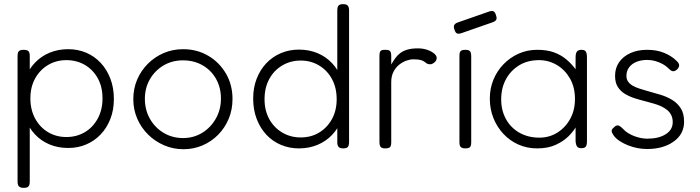

<svg xmlns="http://www.w3.org/2000/svg" viewBox="-20 -707 3385 929"><path d="M310 9Q261 9 220 -8Q179 -25 149 -57Q119 -89 102.5 -133Q86 -177 86 -231Q86 -285 102.5 -328.5Q119 -372 149 -403.5Q179 -435 220 -452Q261 -469 310 -469Q357 -469 397 -452Q437 -435 467 -403Q497 -371 514 -326.5Q531 -282 531 -228Q531 -175 514 -131.5Q497 -88 467 -56.5Q437 -25 397 -8Q357 9 310 9ZM95 202Q84 202 77.5 199Q71 196 68 189.5Q65 183 65 172V-435Q65 -447 67.5 -453.5Q70 -460 76.5 -463Q83 -466 94 -466Q111 -466 117.5 -459.5Q124 -453 124 -436V171Q124 182 121.5 189Q119 196 112.5 199Q106 202 95 202ZM301 -44Q351 -44 390.5 -67.5Q430 -91 453 -133.5Q476 -176 476 -231Q476 -287 453 -328.5Q430 -370 390.5 -393Q351 -416 301 -416Q252 -416 212.5 -392.5Q173 -369 150 -327.5Q127 -286 127 -231Q127 -176 150 -133.5Q173 -91 212.5 -67.5Q252 -44 301 -44Z M868 15Q818 15 774 -4Q730 -23 696.5 -56Q663 -89 644 -133Q625 -177 625 -227Q625 -278 643.5 -321.5Q662 -365 695.5 -398.5Q729 -432 772.5 -450.5Q816 -469 866 -469Q933 -469 987 -437.5Q1041 -406 1073 -351.5Q1105 -297 1105 -228Q1105 -176 1086.5 -132Q1068 -88 1035.5 -55Q1003 -22 960 -3.5Q917 15 868 15ZM866 -39Q917 -39 958.5 -64.5Q1000 -90 1024.5 -133.5Q1049 -177 1049 -230Q1049 -284 1025 -326Q1001 -368 959.5 -391.5Q918 -415 865 -415Q813 -415 771.5 -390.5Q730 -366 705.5 -324Q681 -282 681 -229Q681 -175 705.5 -132Q730 -89 772 -64Q814 -39 866 -39Z M1426 11Q1380 11 1339.5 -6Q1299 -23 1269 -55Q1239 -87 1222 -131.5Q1205 -176 1205 -230Q1205 -283 1222 -326.5Q1239 -370 1269 -401.5Q1299 -433 1339.5 -450Q1380 -467 1426 -467Q1475 -467 1516 -450Q1557 -433 1587 -401Q1617 -369 1633.5 -325Q1650 -281 1650 -227Q1650 -173 1633.5 -129.5Q1617 -86 1587 -54.5Q1557 -23 1516 -6Q1475 11 1426 11ZM1435 -42Q1485 -42 1524 -65.5Q1563 -89 1586 -130.5Q1609 -172 1609 -227Q1609 -283 1586 -325Q1563 -367 1523.5 -390.5Q1484 -414 1435 -414Q1386 -414 1346 -390.5Q1306 -367 1283 -325Q1260 -283 1260 -227Q1260 -172 1283 -130.5Q1306 -89 1346 -65.5Q1386 -42 1435 -42ZM1641 11Q1625 11 1618.5 4Q1612 -3 1612 -19V-656Q1612 -668 1614.5 -674.5Q1617 -681 1623.5 -684Q1630 -687 1640 -687Q1651 -687 1657 -684Q1663 -681 1666 -674.5Q1669 -668 1669 -657V-20Q1669 -9 1666.5 -2Q1664 5 1658 8Q1652 11 1641 11Z M1843 11Q1833 11 1827 8Q1821 5 1818.5 -2Q1816 -9 1816 -20V-437Q1816 -449 1818.5 -455.5Q1821 -462 1827 -464Q1833 -466 1844 -466Q1854 -466 1860.5 -464Q1867 -462 1870 -455.5Q1873 -449 1873 -437V-395Q1883 -412 1893 -426Q1903 -440 1917 -450.5Q1931 -461 1951.5 -467Q1972 -473 2003 -473Q2019 -473 2032.5 -470Q2046 -467 2057.5 -462Q2069 -457 2077 -451Q2085 -445 2089 -439Q2093 -433 2093 -427Q2093 -414 2082 -405Q2071 -396 2062 -396Q2051 -396 2045.5 -399.5Q2040 -403 2034 -408Q2028 -413 2016 -416.5Q2004 -420 1979 -420Q1964 -420 1946 -413.5Q1928 -407 1911.5 -394Q1895 -381 1884 -360Q1873 -339 1873 -310V-18Q1873 -7 1870.5 -0.5Q1868 6 1861.5 8.5Q1855 11 1843 11Z M2231 11Q2221 11 2214.5 8Q2208 5 2205.5 -1.5Q2203 -8 2203 -19V-437Q2203 -448 2205.5 -454.5Q2208 -461 2214.5 -463.5Q2221 -466 2232 -466Q2243 -466 2249 -463Q2255 -460 2257.5 -453.5Q2260 -447 2260 -435V-18Q2260 -7 2257.5 -0.5Q2255 6 2248.5 8.5Q2242 11 2231 11ZM2214 -547Q2199 -542 2191.5 -545Q2184 -548 2179 -563Q2174 -577 2177.5 -585Q2181 -593 2194 -598L2346 -651Q2360 -656 2368 -652Q2376 -648 2380 -633Q2385 -619 2381 -611.5Q2377 -604 2363 -599Z M2793 10Q2779 10 2773 3Q2767 -4 2765 -23V-90Q2754 -71 2730.5 -47.5Q2707 -24 2669.5 -6.5Q2632 11 2579 11Q2530 11 2488.5 -7.5Q2447 -26 2416 -59Q2385 -92 2367.5 -135.5Q2350 -179 2350 -230Q2350 -279 2367.5 -321.5Q2385 -364 2416.5 -396.5Q2448 -429 2489.5 -447.5Q2531 -466 2579 -466Q2626 -466 2659.5 -454Q2693 -442 2718.5 -421Q2744 -400 2765 -372V-429Q2765 -449 2771.5 -457.5Q2778 -466 2794 -466Q2804 -466 2809.5 -462.5Q2815 -459 2817.5 -451Q2820 -443 2820 -429V-23Q2820 -11 2817.5 -3.5Q2815 4 2809 7Q2803 10 2793 10ZM2590 -41Q2638 -41 2677 -65.5Q2716 -90 2739 -132Q2762 -174 2762 -228Q2762 -285 2738 -327Q2714 -369 2674.5 -392.5Q2635 -416 2588 -416Q2533 -416 2492 -391Q2451 -366 2428 -323.5Q2405 -281 2405 -226Q2405 -173 2428 -131Q2451 -89 2493 -65Q2535 -41 2590 -41Z M3111 14Q3088 14 3064.5 9.5Q3041 5 3019.5 -3.5Q2998 -12 2980 -23.5Q2962 -35 2951 -49Q2944 -59 2941 -66Q2938 -73 2940.5 -79Q2943 -85 2950 -90Q2961 -102 2971 -100Q2981 -98 2997 -81Q3006 -71 3020 -62.5Q3034 -54 3050 -48Q3066 -42 3082 -39Q3098 -36 3112 -36Q3167 -36 3201 -57.5Q3235 -79 3235 -116Q3235 -135 3228 -149.5Q3221 -164 3209 -174Q3197 -184 3181.5 -191.5Q3166 -199 3147.5 -204.5Q3129 -210 3110 -215Q3082 -222 3054.5 -230.5Q3027 -239 3005 -252Q2983 -265 2969.5 -286Q2956 -307 2956 -340Q2956 -378 2975.5 -406Q2995 -434 3030 -450Q3065 -466 3111 -466Q3134 -466 3154 -462.5Q3174 -459 3191.5 -452Q3209 -445 3224.5 -435.5Q3240 -426 3253 -413Q3265 -402 3266 -393Q3267 -384 3259 -374Q3250 -364 3240 -362.5Q3230 -361 3219 -372Q3203 -388 3185.5 -397.5Q3168 -407 3149.5 -412Q3131 -417 3111 -417Q3082 -417 3059 -407.5Q3036 -398 3023.5 -380.5Q3011 -363 3011 -340Q3011 -323 3019.5 -311.5Q3028 -300 3042 -292Q3056 -284 3075 -278Q3094 -272 3115 -266Q3145 -258 3176 -248.5Q3207 -239 3232.5 -223.5Q3258 -208 3274 -183Q3290 -158 3290 -118Q3290 -58 3239.5 -22Q3189 14 3111 14Z"/></svg>

Font: Fredoka Light
Style: Regular
Weight: 300
Designer: Ben Nathan
Foundry: Milena B. Brandão, Ben Nathan
Version: Version 2.001